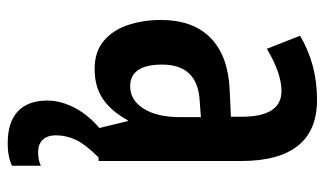

<svg xmlns="http://www.w3.org/2000/svg" viewBox="-188 -404 823 486"><g transform="rotate(90 223.0 -161.5)"><path d="M233 -553Q311 -553 349.5 -504.5Q388 -456 388 -362V0H305L287 -74H285Q262 -32 231 -11Q200 10 155 10Q111 10 83.5 -13.5Q56 -37 43.5 -75.5Q31 -114 31 -157Q31 -240 77.5 -284.5Q124 -329 211 -332L276 -335V-362Q276 -463 211 -463Q166 -463 104 -426L71 -510Q143 -553 233 -553ZM236 -256Q144 -251 144 -161Q144 -80 199 -80Q234 -80 255.5 -114Q277 -148 277 -207V-259ZM323 108Q323 129 334 141Q345 153 366 153Q378 153 386 151Q394 149 400 146V219Q391 224 376 227Q361 230 343 230Q289 230 262 204Q235 178 235 130Q235 94 255.5 56.5Q276 19 319 -14L379 0Q346 33 334.5 57.5Q323 82 323 108Z"/></g></svg>

Font: Noto Sans Khmer UI ExtraCondensed SemiBold
Style: Regular
Weight: 600
Width: 2
Designer: Danh Hong and the Monotype Design Team
Foundry: Monotype Imaging Inc.
Version: Version 2.002; ttfautohint (v1.8.4.7-5d5b)